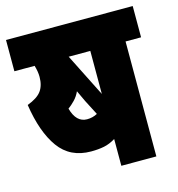

<svg xmlns="http://www.w3.org/2000/svg" viewBox="-96 -706 731 789"><g transform="rotate(-15 269.5 -311.0)"><path d="M473 -489V0H324V-114Q300 -99 275.5 -94Q251 -89 220 -89Q131 -89 83 -155.5Q35 -222 17 -341Q60 -357 77 -380Q94 -403 94 -440Q94 -463 86 -489H0V-622H539V-489ZM323 -489H231L323 -306ZM249 -296Q240 -314 227 -343Q218 -323 203.5 -308Q189 -293 175 -283Q192 -221 238 -221Q262 -221 282 -232Z"/></g></svg>

Font: Noto Sans Devanagari UI ExtraCondensed Black
Style: Regular
Weight: 900
Width: 2
Designer: Jelle Bosma - Monotype Design Team
Foundry: Monotype Imaging Inc.
Version: Version 2.003